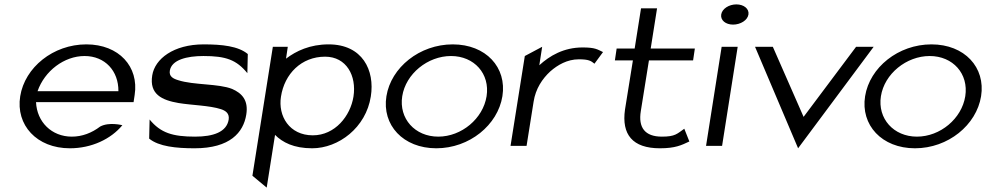

<svg xmlns="http://www.w3.org/2000/svg" viewBox="-20 -664 4489 874"><path d="M72 -226C51 -95 147 11 298 11C397 11 485 -31 537 -94C537 -94 477 -110 436 -88C398 -59 354 -42 307 -42C215 -42 148 -109 144 -199H588L593 -232C613 -360 522 -462 373 -462C222 -462 93 -357 72 -226ZM151 -249C183 -341 272 -409 365 -409C458 -409 520 -341 519 -249Z M673 -321C659 -235 717 -208 793 -195C853 -185 934 -184 986 -167C1007 -160 1025 -148 1021 -120C1012 -63 951 -42 868 -42C766 -42 711 -59 661 -120L659 -33C703 3 782 11 866 11C1027 11 1088 -61 1101 -142C1112 -209 1080 -240 1037 -259C975 -284 862 -276 791 -299C768 -306 749 -316 753 -342C761 -392 831 -409 906 -409C1008 -409 1056 -392 1106 -331L1108 -418C1065 -454 991 -462 907 -462C770 -462 685 -396 673 -321Z M1129 136 1194 190 1232 -50C1266 -16 1317 11 1401 11C1521 11 1646 -83 1668 -225C1687 -344 1630 -462 1476 -462C1391 -462 1328 -432 1282 -397L1290 -451H1222ZM1259 -224C1275 -328 1352 -406 1460 -406C1557 -406 1604 -319 1589 -224C1575 -136 1505 -48 1404 -48C1297 -48 1245 -136 1259 -224Z M1739 -226C1718 -95 1815 11 1966 11C2117 11 2246 -95 2267 -226C2288 -357 2192 -462 2041 -462C1890 -462 1760 -357 1739 -226ZM1811 -226C1827 -328 1927 -409 2033 -409C2139 -409 2211 -328 2195 -226C2179 -124 2081 -42 1975 -42C1869 -42 1795 -124 1811 -226Z M2304 0H2377L2409 -201C2418 -260 2449 -306 2485 -339C2518 -368 2562 -394 2615 -394C2660 -394 2670 -387 2686 -374L2725 -427C2699 -439 2690 -448 2632 -448C2546 -448 2482 -410 2435 -367L2448 -451L2369 -409Z M2779 -389H2861L2825 -165C2809 -52 2859 11 2984 11C3054 11 3082 -3 3118 -20L3095 -78C3062 -55 3054 -42 2993 -42C2915 -42 2885 -84 2897 -158L2934 -389H3135L3143 -443H2942L2971 -626H2898L2869 -443H2787Z M3263 -598C3259 -572 3283 -552 3317 -552C3351 -552 3383 -572 3387 -598C3391 -624 3366 -644 3332 -644C3298 -644 3267 -624 3263 -598ZM3194 0H3267L3338 -451H3265Z M3417 -451 3613 11 3957 -451H3877L3638 -132L3498 -451Z M3918 -226C3897 -95 3994 11 4145 11C4296 11 4425 -95 4446 -226C4467 -357 4371 -462 4220 -462C4069 -462 3939 -357 3918 -226ZM3990 -226C4006 -328 4106 -409 4212 -409C4318 -409 4390 -328 4374 -226C4358 -124 4260 -42 4154 -42C4048 -42 3974 -124 3990 -226Z"/></svg>

Font: Charger Sport
Style: DfExtObl
Weight: 400
Designer: Jasper
Foundry: Cannot Into Space Fonts
Version: Version 1.1